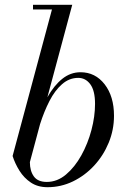

<svg xmlns="http://www.w3.org/2000/svg" viewBox="-20 -770 535 800"><path d="M196.5 -730.5H117.5V-750H281L177.5 -365Q205.5 -414.5 239.8 -441.8Q274 -469 315.5 -469Q377 -469 416 -418.8Q455 -368.5 455 -287.5Q455 -229 433 -175.5Q411 -122 372.5 -80.2Q334 -38.5 284 -14.2Q234 10 178 10Q137.5 10 108.8 -9.2Q80 -28.5 61.2 -58.5Q42.5 -88.5 32.5 -120ZM104.5 -94.5Q104.5 -58 121 -35Q137.5 -12 175 -12Q218.5 -12 255 -42.8Q291.5 -73.5 318.8 -122.5Q346 -171.5 361 -228.2Q376 -285 376 -337Q376 -392.5 356.2 -419Q336.5 -445.5 306 -445.5Q268.5 -445.5 238.5 -419.2Q208.5 -393 186 -349Q163.5 -305 147 -253Z"/></svg>

Font: Bodoni* 11pt
Style: Italic
Weight: 400
Italic angle: -13°
Version: Version 2.3